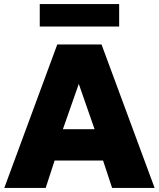

<svg xmlns="http://www.w3.org/2000/svg" viewBox="-20 -917 776 937"><path d="M1 0 259.5 -700H475.5L734.5 0H527L483 -133.5H246.5L203 0ZM287 -286.5H441.5L364.5 -507.5ZM174 -787.5V-897H561.5V-787.5Z"/></svg>

Font: Geologica Roman ExtraBold
Style: Regular
Weight: 800
Designer: Sindre Bremnes, Frode Helland
Foundry: Monokrom Skriftforlag AS
Version: Version 1.010;gftools[0.9.28]